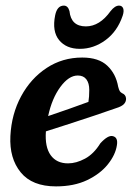

<svg xmlns="http://www.w3.org/2000/svg" viewBox="-20 -655 472 684"><path d="M396.5 -138Q391.5 -103.5 364.2 -69.5Q337 -35.5 290.2 -13.2Q243.5 9 179.5 9Q94.5 9 53.8 -41Q13 -91 17 -170.5Q21 -248.5 55.2 -312Q89.5 -375.5 146 -412.8Q202.5 -450 273 -450Q331.5 -450 362.2 -421Q393 -392 401 -346Q404 -334.5 406.8 -330.2Q409.5 -326 415 -323Q427.5 -318 429 -305Q430 -294 422.2 -285Q414.5 -276 393 -269.5Q360.5 -258 315.8 -243Q271 -228 225.2 -213.2Q179.5 -198.5 143.5 -187V-186.5Q139.5 -131.5 160.5 -102.2Q181.5 -73 222.5 -73Q251.5 -73 282.8 -89.8Q314 -106.5 337.5 -144.5Q365 -174.5 382 -170Q401 -165.5 396.5 -138ZM257 -386Q225 -386 195 -345.2Q165 -304.5 151.5 -241.5Q185.5 -253 225 -266.8Q264.5 -280.5 295 -292Q298 -309.5 298 -335Q298 -358.5 287.8 -372.2Q277.5 -386 257 -386ZM286 -561Q335 -561 374 -615.5Q389.5 -635 404 -635Q415 -635 418.8 -625.2Q422.5 -615.5 417 -599Q398 -543 355.8 -512Q313.5 -481 264.5 -481Q216 -481 190.5 -512.2Q165 -543.5 176.5 -600.5Q183.5 -635 207.5 -635Q222 -635 227.5 -615.5Q233 -561 286 -561Z"/></svg>

Font: Fraunces 144pt S100 SemiBold
Style: Italic
Weight: 600
Italic angle: -16°
Version: Version 1.000; ttfautohint (v1.8.3)